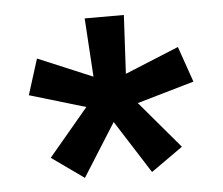

<svg xmlns="http://www.w3.org/2000/svg" viewBox="-39 -818 572 493"><g transform="rotate(-5 247.5 -572.0)"><path d="M161 -368 78 -427 180.5 -549 36 -592 65 -684 205.5 -625 196 -776H297L289 -625L428 -682L460 -590L313 -547.5L416 -426L334 -368L247 -504.5Z"/></g></svg>

Font: Alatsi
Style: Regular
Weight: 400
Designer: Spyros Zevelakis, Eben Sorkin
Foundry: www.sorkintype.com
Version: Version 1.008; ttfautohint (v1.8.4.7-5d5b)